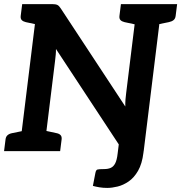

<svg xmlns="http://www.w3.org/2000/svg" viewBox="-26 -744 892 945"><path d="M502 180.9Q481.5 180.9 463.3 177.9Q445.1 174.9 431.2 170.9L443.6 106.8Q446.4 92.6 453.6 90.4Q460.9 88.2 485.6 88.2Q506.6 88.2 519.9 81.8Q533.3 75.4 541.4 59.2Q549.5 42.9 552.9 12.6L563.5 -72.8H690L680 7.7Q673.3 62.3 653.6 96.5Q633.9 130.7 607.3 149Q580.6 167.3 552.8 174.1Q525 180.9 502 180.9ZM68.9 0 158 -723.8H230.2Q247.8 -723.8 256.3 -719.7Q264.8 -715.6 273.6 -701.7L590.7 -219.8Q590.3 -237.4 591.6 -254.1Q592.9 -270.9 594.9 -285.3L648.9 -723.8H770.3L681.2 0H610Q594.4 0 583.8 -5.1Q573.2 -10.3 564.9 -23.7L249.5 -502.9Q249.5 -485.8 248.2 -473.8Q246.9 -461.8 244.8 -442.7L190.3 0ZM-6 0 1.3 -58.1Q2.9 -71.6 11.4 -78.8Q19.8 -86.1 34.1 -88.8L92.9 -100.8L93.2 0ZM170.9 0 196 -100.8 251.9 -88.8Q265.5 -86.1 272.2 -78.8Q278.9 -71.6 277.3 -58.1L270 0ZM182.3 -723.8 156.8 -623.1 100.8 -635.1Q87.7 -638.2 81 -645.2Q74.3 -652.2 75.9 -665.7L83.2 -723.8ZM668.3 -723.8 642.8 -623.1 586.8 -635.1Q573.7 -638.2 567 -645.2Q560.3 -652.2 561.9 -665.7L569.2 -723.8ZM845.8 -723.8 838.5 -665.7Q836.9 -652.2 828.4 -645.2Q819.9 -638.2 805.2 -635.1L746.5 -623.1L746.6 -723.8Z"/></svg>

Font: Aleo
Style: Italic
Weight: 400
Italic angle: -7°
Designer: Alessio Laiso
Foundry: Alessio Laiso
Version: Version 2.001;gftools[0.9.29]